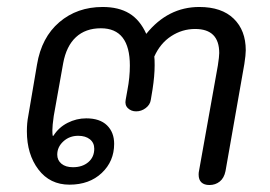

<svg xmlns="http://www.w3.org/2000/svg" viewBox="-20 -520 773 550"><path d="M549 -20Q549 -26 550 -30L604 -332Q608 -358 608 -368Q608 -437 539 -437Q502 -437 470.5 -416.5Q439 -396 422 -358Q423 -351 423 -333Q423 -303 417 -264L412 -234Q410 -220 397.5 -210.5Q385 -201 370 -201Q356 -201 346.5 -210Q337 -219 340 -234L345 -262Q352 -298 352 -332Q352 -439 269 -439Q225 -439 197.5 -413.5Q170 -388 161 -339L134 -188Q130 -160 130 -147Q130 -136 131 -131H133Q148 -155 173.5 -168Q199 -181 227 -181Q266 -181 286.5 -161Q307 -141 307 -108Q307 -58 271.5 -24.5Q236 9 179 9Q123 9 90 -34.5Q57 -78 57 -144Q57 -168 61 -188L86 -335Q99 -413 150 -456.5Q201 -500 274 -500Q320 -500 350.5 -481.5Q381 -463 399 -423Q461 -500 551 -500Q615 -500 649.5 -466.5Q684 -433 684 -376Q684 -363 680 -337L626 -30Q622 -10 609.5 0Q597 10 580 10Q565 10 557 2.5Q549 -5 549 -20ZM250 -94Q250 -111 237.5 -121Q225 -131 204 -131Q179 -131 161.5 -115Q144 -99 144 -77Q144 -61 156 -51Q168 -41 189 -41Q216 -41 233 -55.5Q250 -70 250 -94Z"/></svg>

Font: Kodchasan
Style: Italic
Weight: 400
Italic angle: -10°
Version: Version 1.000; ttfautohint (v1.6)